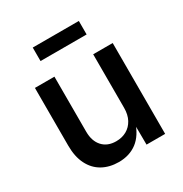

<svg xmlns="http://www.w3.org/2000/svg" viewBox="-172 -862 950 999"><g transform="rotate(-30 303.5 -363.0)"><path d="M256.3 6.8Q200.7 6.8 158.4 -16.8Q116.2 -40.5 93 -86.7Q69.8 -132.8 69.8 -198.7V-545.9H187V-215.3Q187 -158.7 216.8 -126.2Q246.6 -93.8 298.3 -93.8Q333.5 -93.8 360.8 -109.1Q388.2 -124.5 404.1 -153.8Q419.9 -183.1 419.9 -224.1V-545.9H537.1V0H425.3L424.3 -134.3H434.6Q411.1 -61.5 365.7 -27.3Q320.3 6.8 256.3 6.8ZM441.9 -733.4V-652.3H165V-733.4Z"/></g></svg>

Font: Inter Cardless
Style: Medium
Weight: 500
Designer: Rasmus Andersson
Foundry: rsms
Version: Version 4.001;git-9221beed3